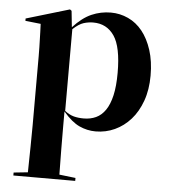

<svg xmlns="http://www.w3.org/2000/svg" viewBox="-55 -606 800 906"><g transform="rotate(5 344.5 -153.0)"><path d="M248 -548 256 -471Q299 -518 342.5 -537Q386 -556 434 -556Q477 -556 516 -538Q555 -520 583.5 -484.5Q612 -449 629 -396.5Q646 -344 646 -276Q646 -209 627 -156Q608 -103 575.5 -66.5Q543 -30 500.5 -10.5Q458 9 410 9Q370 9 333 -8Q296 -25 256 -72V6Q256 51 256.5 107Q257 163 258 227L335 236V250H42V236L109 229Q110 164 111 108Q112 52 112 6V-320Q112 -344 111.5 -363.5Q111 -383 110.5 -400.5Q110 -418 109.5 -435.5Q109 -453 108 -474L35 -482V-493L240 -554ZM355 -502Q332 -502 309.5 -495Q287 -488 259 -462V-75Q281 -58 302 -52.5Q323 -47 349 -47Q381 -47 407 -59Q433 -71 451.5 -98Q470 -125 480 -168.5Q490 -212 490 -275Q490 -398 454.5 -450Q419 -502 355 -502Z"/></g></svg>

Font: XinYuGongZhangJiaSongA
Style: Regular
Weight: 900
Designer: XinYuGong
Foundry: Adobe Systems Incorporated
Version: Version 1.00